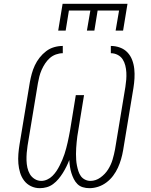

<svg xmlns="http://www.w3.org/2000/svg" viewBox="-20 -975 790 1003"><path d="M284 -815 307 -955H646L623 -815H584L602 -920H490L473 -815H434L452 -920H340L323 -815ZM447 8Q429 8 412.5 3Q396 -2 384.5 -13.5Q373 -25 365.5 -40Q358 -55 353 -71Q348 -87 345.5 -104Q343 -121 342 -139Q335 -121 326.5 -104Q318 -87 308 -71Q298 -55 285.5 -40Q273 -25 257.5 -13.5Q242 -2 224 3Q206 8 188 8Q163 8 141.5 -2.5Q120 -13 106 -31.5Q92 -50 85 -73Q78 -96 76 -120.5Q74 -145 76 -170.5Q78 -196 82 -220L136 -546Q140 -568 146 -590Q152 -612 162 -633.5Q172 -655 187 -674Q202 -693 221 -707.5Q240 -722 262.5 -728.5Q285 -735 308 -735V-697Q290 -697 272 -690.5Q254 -684 240 -671.5Q226 -659 215.5 -643Q205 -627 197.5 -610Q190 -593 185.5 -575Q181 -557 178 -540L124 -214Q121 -195 119.5 -175.5Q118 -156 118.5 -137Q119 -118 123 -99.5Q127 -81 136 -65.5Q145 -50 161 -40Q177 -30 196 -30Q211 -30 226.5 -37Q242 -44 254 -56Q266 -68 275 -81.5Q284 -95 291.5 -110Q299 -125 305.5 -140Q312 -155 317 -170.5Q322 -186 326 -201Q330 -216 333.5 -231.5Q337 -247 340 -262.5Q343 -278 346 -294L376 -478H419L389 -294Q386 -279 384 -263.5Q382 -248 380.5 -232.5Q379 -217 378 -201.5Q377 -186 377 -170.5Q377 -155 378 -140Q379 -125 382 -110Q385 -95 389.5 -81Q394 -67 402 -55.5Q410 -44 423.5 -37Q437 -30 452 -30Q480 -30 504.5 -47.5Q529 -65 544.5 -89.5Q560 -114 568 -141Q576 -168 581 -195L635 -521Q638 -540 639.5 -559Q641 -578 640 -596.5Q639 -615 634.5 -633Q630 -651 620.5 -665.5Q611 -680 594.5 -688.5Q578 -697 559 -697V-735Q584 -735 607 -726.5Q630 -718 646 -701Q662 -684 670.5 -661.5Q679 -639 681.5 -614.5Q684 -590 682.5 -565Q681 -540 677 -515L623 -189Q619 -166 612.5 -143.5Q606 -121 596 -99Q586 -77 571 -57Q556 -37 536 -22Q516 -7 493 0.5Q470 8 447 8Z"/></svg>

Font: Iosevka Etoile XLtObl
Style: Regular
Weight: 200
Italic angle: -9°
Designer: Belleve Invis
Foundry: Belleve Invis
Version: Version 15.5.2; ttfautohint (v1.8.4)